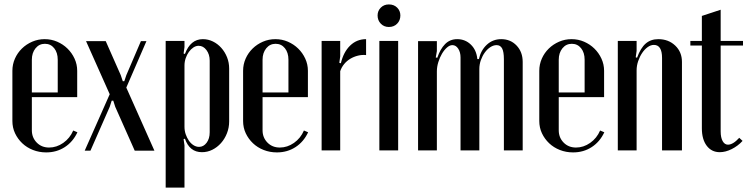

<svg xmlns="http://www.w3.org/2000/svg" viewBox="-20 -680 3379 868"><path d="M36 -360Q36 -389 47.5 -415Q59 -441 79 -460.5Q99 -480 125.5 -491.5Q152 -503 182 -503Q212 -503 238.5 -491.5Q265 -480 285 -460.5Q305 -441 317 -415Q329 -389 329 -360V-241H124V-91Q124 -58 146 -35.5Q168 -13 202 -13Q236 -13 266 -34Q296 -55 311 -90L330 -82Q310 -39 273 -15Q236 9 189 9Q157 9 129 -2Q101 -13 80.5 -32.5Q60 -52 48 -77.5Q36 -103 36 -133ZM241 -262V-410Q241 -442 225 -462Q209 -482 183 -482Q157 -482 140.5 -461.5Q124 -441 124 -410V-262Z M458 -494 526 -340 535 -313H542L551 -340L617 -494H642L551 -284L678 1H589L501 -197L492 -225H485L476 -197L389 1H363L476 -254L369 -494Z M810 -438 816 -436Q841 -503 897 -503Q921 -503 942.5 -492.5Q964 -482 980.5 -463.5Q997 -445 1006.5 -421Q1016 -397 1016 -370V-131Q1016 -103 1006 -77.5Q996 -52 979 -33Q962 -14 940 -3Q918 8 893 8Q837 8 816 -53L810 -51L814 -23V168H729V-495H814V-467ZM814 -107Q814 -89 819.5 -73Q825 -57 834 -44Q843 -31 855 -23.5Q867 -16 880 -16Q900 -16 914 -34.5Q928 -53 928 -82V-406Q928 -434 913.5 -453.5Q899 -473 878 -473Q866 -473 854.5 -465.5Q843 -458 834 -445.5Q825 -433 819.5 -417Q814 -401 814 -384Z M1079 -360Q1079 -389 1090.5 -415Q1102 -441 1122 -460.5Q1142 -480 1168.5 -491.5Q1195 -503 1225 -503Q1255 -503 1281.5 -491.5Q1308 -480 1328 -460.5Q1348 -441 1360 -415Q1372 -389 1372 -360V-241H1167V-91Q1167 -58 1189 -35.5Q1211 -13 1245 -13Q1279 -13 1309 -34Q1339 -55 1354 -90L1373 -82Q1353 -39 1316 -15Q1279 9 1232 9Q1200 9 1172 -2Q1144 -13 1123.5 -32.5Q1103 -52 1091 -77.5Q1079 -103 1079 -133ZM1284 -262V-410Q1284 -442 1268 -462Q1252 -482 1226 -482Q1200 -482 1183.5 -461.5Q1167 -441 1167 -410V-262Z M1518 -495V-425L1514 -396L1521 -394Q1533 -445 1563 -474Q1593 -503 1635 -503V-431Q1617 -433 1598.5 -428.5Q1580 -424 1564 -414.5Q1548 -405 1536 -390.5Q1524 -376 1518 -358V0H1434V-495Z M1687 -610Q1687 -631 1701.5 -645.5Q1716 -660 1738 -660Q1761 -660 1775.5 -645.5Q1790 -631 1790 -610Q1790 -588 1775.5 -573Q1761 -558 1738 -558Q1716 -558 1701.5 -573Q1687 -588 1687 -610ZM1780 -495V0H1695V-495Z M2145 -413Q2154 -453 2181 -478Q2208 -503 2246 -503Q2288 -503 2315.5 -474Q2343 -445 2343 -400V0H2258V-412Q2258 -446 2250 -461Q2242 -476 2225 -476Q2211 -476 2197 -467Q2183 -458 2172 -443Q2161 -428 2154 -408.5Q2147 -389 2147 -368V0H2062V-420Q2062 -444 2051.5 -460Q2041 -476 2025 -476Q2013 -476 2000.5 -465Q1988 -454 1978 -437Q1968 -420 1961.5 -399Q1955 -378 1955 -357V0H1870V-494H1955V-449L1950 -420L1957 -419Q1970 -458 1992 -480.5Q2014 -503 2047 -503Q2083 -503 2108.5 -478.5Q2134 -454 2138 -413Z M2418 -360Q2418 -389 2429.5 -415Q2441 -441 2461 -460.5Q2481 -480 2507.5 -491.5Q2534 -503 2564 -503Q2594 -503 2620.5 -491.5Q2647 -480 2667 -460.5Q2687 -441 2699 -415Q2711 -389 2711 -360V-241H2506V-91Q2506 -58 2528 -35.5Q2550 -13 2584 -13Q2618 -13 2648 -34Q2678 -55 2693 -90L2712 -82Q2692 -39 2655 -15Q2618 9 2571 9Q2539 9 2511 -2Q2483 -13 2462.5 -32.5Q2442 -52 2430 -77.5Q2418 -103 2418 -133ZM2623 -262V-410Q2623 -442 2607 -462Q2591 -482 2565 -482Q2539 -482 2522.5 -461.5Q2506 -441 2506 -410V-262Z M2860 -419Q2876 -463 2899 -483Q2922 -503 2956 -503Q3002 -503 3032.5 -474Q3063 -445 3063 -400V0H2973V-418Q2973 -477 2936 -477Q2922 -477 2908 -467Q2894 -457 2883 -440.5Q2872 -424 2865 -403.5Q2858 -383 2858 -362V0H2773V-495H2858V-450L2854 -421Z M3234 8Q3197 8 3175 -21Q3153 -50 3153 -100V-474H3101V-495H3153V-608L3238 -636V-495H3339V-474H3238V-86Q3238 -58 3247 -42Q3256 -26 3271 -26Q3294 -26 3322 -57L3337 -43Q3316 -20 3288 -6Q3260 8 3234 8Z"/></svg>

Font: Moniqa SemBd Heading
Style: Regular
Weight: 600
Designer: Rajesh Rajput
Foundry: Rajesh Rajput
Version: Version 1.000